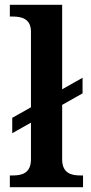

<svg xmlns="http://www.w3.org/2000/svg" viewBox="-20 -780 381 800"><path d="M21 0H326V-49H314C279 -49 239 -57 239 -116V-343L324 -391V-456L239 -408V-760H21V-711H34C68 -711 109 -703 109 -648V-333L31 -289V-225L109 -269V-116C109 -57 69 -49 34 -49H21Z"/></svg>

Font: Noto Serif Tamil SemiBold
Style: Italic
Weight: 600
Italic angle: -12°
Designer: Indian Type Foundry, Tom Grace, and the Monotype Design Team
Foundry: Monotype Imaging Inc.
Version: Version 2.003